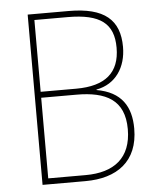

<svg xmlns="http://www.w3.org/2000/svg" viewBox="-52 -758 649 802"><g transform="rotate(-5 273.0 -357.0)"><path d="M266 -714H94V0H274C406 0 496 -63 496 -201C496 -293 457 -357 353 -375V-377C435 -392 479 -460 479 -545C479 -658 416 -714 266 -714ZM269 -388H120V-689H259C397 -689 452 -645 452 -544C452 -440 392 -388 269 -388ZM120 -363H268C391 -363 469 -324 469 -201C469 -80 396 -25 277 -25H120Z"/></g></svg>

Font: Noto Sans Sinhala UI SemiCondensed Thin
Style: Regular
Weight: 100
Width: 4
Designer: Jelle Bosma - Monotype Design Team
Foundry: Monotype Imaging Inc.
Version: Version 2.006